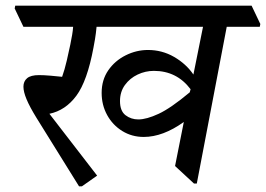

<svg xmlns="http://www.w3.org/2000/svg" viewBox="-20 -640 942 680"><path d="M270 20H260L109 -223Q85 -262 74 -288.5Q63 -315 63 -333Q63 -352 76 -363Q89 -374 118 -374Q135 -374 158.5 -372Q182 -370 200 -368Q209 -393 216.5 -425.5Q224 -458 229 -482Q233 -502 235.5 -516.5Q238 -531 239 -545H63L32 -610L34 -620H871L902 -555L900 -545H783L677 10H667L600 -52L631 -208Q557 -155 489 -155Q447 -155 413 -176Q379 -197 359.5 -232.5Q340 -268 340 -311Q340 -357 363.5 -391Q387 -425 425 -444Q463 -463 504 -463Q554 -463 596.5 -438.5Q639 -414 665 -376L699 -545H322Q320 -523 316.5 -501.5Q313 -480 311 -471Q289 -353 250.5 -301Q212 -249 155 -237L324 -18ZM652 -313 655 -324Q606 -389 525 -389Q495 -389 467.5 -376Q440 -363 422.5 -339Q405 -315 405 -282Q405 -247 424.5 -232Q444 -217 470 -217Q499 -217 542 -237Q585 -257 652 -313Z"/></svg>

Font: Tiro Devanagari Hindi
Style: Italic
Weight: 400
Italic angle: -11°
Designer: Devanagari: John Hudson & Fiona Ross, assisted by Paul Hanslow. Latin: John Hudson with Paul Hanslow, assisted by Kaja S
Foundry: Tiro Typeworks Ltd.
Version: Version 1.52